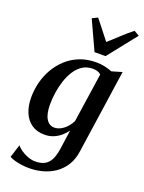

<svg xmlns="http://www.w3.org/2000/svg" viewBox="-194 -916 939 1255"><g transform="rotate(20 276.0 -289.0)"><path d="M449.5 32.5Q441.5 92 414.5 133.8Q387.5 175.5 348.8 201.2Q310 227 264.8 238.8Q219.5 250.5 174 250.5Q147 250.5 120 246.8Q93 243 70.8 236.5Q48.5 230 35.5 222L64.5 131Q74.5 145.5 95.5 160.2Q116.5 175 143.5 185.2Q170.5 195.5 197 195.5Q234 195.5 259.5 182.5Q285 169.5 300.8 140Q316.5 110.5 323.5 61.5L342.5 -72.5Q328 -51.5 306.2 -32.5Q284.5 -13.5 256.2 -1.5Q228 10.5 193.5 10.5Q140.5 10.5 103.8 -14.5Q67 -39.5 48 -84.8Q29 -130 29 -190.5Q29 -243 42.2 -295Q55.5 -347 82 -392.8Q108.5 -438.5 147.5 -474Q186.5 -509.5 237.8 -529.8Q289 -550 352 -550Q383.5 -550 412.5 -543.5Q441.5 -537 462.5 -528L534 -549ZM402 -484Q392.5 -493 377.8 -498Q363 -503 344 -503Q304 -503 273.5 -483.2Q243 -463.5 221.5 -430Q200 -396.5 186.5 -355.2Q173 -314 166.8 -270.8Q160.5 -227.5 160.5 -188Q160.5 -154.5 166 -129.5Q171.5 -104.5 181.8 -88Q192 -71.5 206 -63.2Q220 -55 237.5 -55Q261.5 -55 283.8 -67.5Q306 -80 323.8 -100Q341.5 -120 351.5 -141.5ZM317 -608.5 224 -810.5 262 -829Q287 -798.5 313 -764.8Q339 -731 366 -697Q404 -730 439.2 -763.5Q474.5 -797 515.5 -829L552 -808L393.5 -608.5Z"/></g></svg>

Font: Merriweather 60pt SemiBold
Style: Italic
Weight: 600
Italic angle: -7.8°
Version: Version 2.101